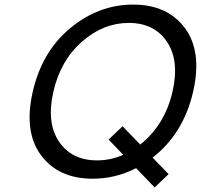

<svg xmlns="http://www.w3.org/2000/svg" viewBox="-20 -760 877 838"><path d="M404 -60Q462 -60 518 -84L454 -151L515 -209L592 -129Q699 -214 733 -360Q764 -496 708.5 -578Q653 -660 542 -660Q431 -660 337.5 -578Q244 -496 213 -360Q182 -224 237.5 -142Q293 -60 404 -60ZM823 -360Q781 -177 646 -72L716 0L655 58L574 -26Q484 20 385 20Q235 20 159 -82.5Q83 -185 123 -360Q163 -535 287 -637.5Q411 -740 561 -740Q711 -740 787 -637.5Q863 -535 823 -360Z"/></svg>

Font: Miedinger
Style: Italic
Weight: 400
Italic angle: -13°
Version: Version 001.000